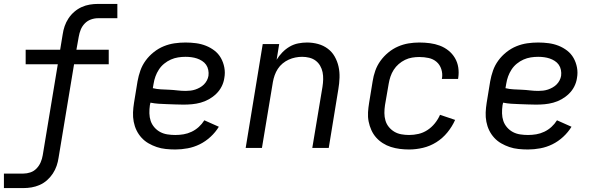

<svg xmlns="http://www.w3.org/2000/svg" viewBox="-22 -755 3042 980"><path d="M-2 205V131H97Q115 131 133 125Q151 119 164.5 105Q178 91 185.5 73.5Q193 56 196 38L273 -427H109V-501H285L298 -580Q301 -601 308 -621.5Q315 -642 327.5 -661Q340 -680 357.5 -695Q375 -710 395 -719Q415 -728 436 -731.5Q457 -735 478 -735H577V-662H478Q460 -662 442 -655.5Q424 -649 410.5 -635Q397 -621 390 -603.5Q383 -586 380 -568L368 -501H533V-427H356L277 50Q274 71 267 91.5Q260 112 247.5 131Q235 150 218 165Q201 180 180.5 189Q160 198 139 201.5Q118 205 97 205Z M873 8Q849 8 824.5 5.5Q800 3 778 -4.5Q756 -12 736 -23.5Q716 -35 700.5 -52Q685 -69 675 -89.5Q665 -110 660.5 -133.5Q656 -157 657 -181Q658 -205 662 -230L680 -340Q685 -368 694.5 -395Q704 -422 721.5 -446Q739 -470 763 -489Q787 -508 814 -519Q841 -530 869 -534Q897 -538 925 -538Q952 -538 978.5 -534.5Q1005 -531 1029 -521.5Q1053 -512 1073 -496.5Q1093 -481 1105.5 -459Q1118 -437 1123 -410.5Q1128 -384 1123 -357Q1120 -335 1109.5 -314Q1099 -293 1082 -276.5Q1065 -260 1044.5 -248.5Q1024 -237 1002 -231Q980 -225 958 -223Q936 -221 914 -221Q893 -221 871.5 -222Q850 -223 829 -223.5Q808 -224 787 -225.5Q766 -227 746 -231L743 -218Q740 -197 740.5 -176.5Q741 -156 747 -138Q753 -120 766 -105Q779 -90 796 -81Q813 -72 833 -69Q853 -66 873 -66Q894 -66 915 -69.5Q936 -73 956 -82.5Q976 -92 992.5 -107Q1009 -122 1021 -141L1095 -108Q1078 -80 1052.5 -56.5Q1027 -33 997.5 -18.5Q968 -4 936 2Q904 8 873 8ZM926 -291Q938 -291 950.5 -292.5Q963 -294 975 -298Q987 -302 998.5 -308.5Q1010 -315 1019 -324Q1028 -333 1034 -344.5Q1040 -356 1042 -368Q1044 -383 1041 -398Q1038 -413 1030 -424.5Q1022 -436 1009.5 -444Q997 -452 983.5 -456.5Q970 -461 955 -463Q940 -465 925 -465Q906 -465 887 -462Q868 -459 850 -451Q832 -443 816 -430Q800 -417 789 -400Q778 -383 771.5 -365Q765 -347 762 -328L758 -305Q778 -300 799 -299Q820 -298 841.5 -297Q863 -296 884 -293.5Q905 -291 926 -291Z M1232 0 1319 -530H1403L1390 -450Q1402 -470 1419 -487.5Q1436 -505 1456.5 -517Q1477 -529 1500 -533.5Q1523 -538 1545 -538Q1574 -538 1601.5 -530.5Q1629 -523 1651 -506.5Q1673 -490 1686.5 -466Q1700 -442 1706 -415Q1712 -388 1711 -358.5Q1710 -329 1705 -300L1656 0H1572L1624 -312Q1627 -331 1627.5 -350Q1628 -369 1624.5 -386.5Q1621 -404 1612 -419.5Q1603 -435 1589 -445.5Q1575 -456 1557 -460.5Q1539 -465 1520 -465Q1503 -465 1485.5 -461.5Q1468 -458 1451.5 -450.5Q1435 -443 1420.5 -431Q1406 -419 1396 -403.5Q1386 -388 1380 -371Q1374 -354 1371 -337L1315 0Z M2066 8Q2042 8 2018.5 5Q1995 2 1973 -5Q1951 -12 1931.5 -24.5Q1912 -37 1897.5 -53.5Q1883 -70 1873.5 -91Q1864 -112 1859.5 -135Q1855 -158 1856.5 -182Q1858 -206 1862 -230L1880 -340Q1884 -367 1893.5 -394Q1903 -421 1920 -444.5Q1937 -468 1960 -487Q1983 -506 2009.5 -517.5Q2036 -529 2063.5 -533.5Q2091 -538 2118 -538Q2146 -538 2172.5 -534.5Q2199 -531 2223 -522Q2247 -513 2267 -497Q2287 -481 2300 -459Q2313 -437 2317 -411Q2321 -385 2317 -358Q2317 -356 2316.5 -355Q2316 -354 2316 -352H2233Q2233 -353 2233.5 -354Q2234 -355 2234 -355Q2238 -379 2230.5 -402Q2223 -425 2206 -439.5Q2189 -454 2166 -459Q2143 -464 2118 -464Q2100 -464 2081.5 -461Q2063 -458 2045.5 -449.5Q2028 -441 2013 -428Q1998 -415 1987.5 -398.5Q1977 -382 1971 -364Q1965 -346 1962 -328L1943 -218Q1940 -198 1940 -178Q1940 -158 1945.5 -139.5Q1951 -121 1963 -106.5Q1975 -92 1991 -82.5Q2007 -73 2026.5 -69.5Q2046 -66 2066 -66Q2090 -66 2114 -71.5Q2138 -77 2159.5 -91Q2181 -105 2197.5 -125.5Q2214 -146 2224 -169L2301 -143Q2286 -109 2261.5 -79Q2237 -49 2205 -29Q2173 -9 2137 -0.5Q2101 8 2066 8Z M2673 8Q2649 8 2624.5 5.5Q2600 3 2578 -4.5Q2556 -12 2536 -23.5Q2516 -35 2500.5 -52Q2485 -69 2475 -89.5Q2465 -110 2460.5 -133.5Q2456 -157 2457 -181Q2458 -205 2462 -230L2480 -340Q2485 -368 2494.5 -395Q2504 -422 2521.5 -446Q2539 -470 2563 -489Q2587 -508 2614 -519Q2641 -530 2669 -534Q2697 -538 2725 -538Q2752 -538 2778.5 -534.5Q2805 -531 2829 -521.5Q2853 -512 2873 -496.5Q2893 -481 2905.5 -459Q2918 -437 2923 -410.5Q2928 -384 2923 -357Q2920 -335 2909.5 -314Q2899 -293 2882 -276.5Q2865 -260 2844.5 -248.5Q2824 -237 2802 -231Q2780 -225 2758 -223Q2736 -221 2714 -221Q2693 -221 2671.5 -222Q2650 -223 2629 -223.5Q2608 -224 2587 -225.5Q2566 -227 2546 -231L2543 -218Q2540 -197 2540.5 -176.5Q2541 -156 2547 -138Q2553 -120 2566 -105Q2579 -90 2596 -81Q2613 -72 2633 -69Q2653 -66 2673 -66Q2694 -66 2715 -69.5Q2736 -73 2756 -82.5Q2776 -92 2792.5 -107Q2809 -122 2821 -141L2895 -108Q2878 -80 2852.5 -56.5Q2827 -33 2797.5 -18.5Q2768 -4 2736 2Q2704 8 2673 8ZM2726 -291Q2738 -291 2750.5 -292.5Q2763 -294 2775 -298Q2787 -302 2798.5 -308.5Q2810 -315 2819 -324Q2828 -333 2834 -344.5Q2840 -356 2842 -368Q2844 -383 2841 -398Q2838 -413 2830 -424.5Q2822 -436 2809.5 -444Q2797 -452 2783.5 -456.5Q2770 -461 2755 -463Q2740 -465 2725 -465Q2706 -465 2687 -462Q2668 -459 2650 -451Q2632 -443 2616 -430Q2600 -417 2589 -400Q2578 -383 2571.5 -365Q2565 -347 2562 -328L2558 -305Q2578 -300 2599 -299Q2620 -298 2641.5 -297Q2663 -296 2684 -293.5Q2705 -291 2726 -291Z"/></svg>

Font: Iosevka Curly Extended
Style: Italic
Weight: 400
Width: 7
Italic angle: -9°
Monospace: yes
Designer: Belleve Invis
Foundry: Belleve Invis
Version: Version 11.1.0; ttfautohint (v1.8.3)